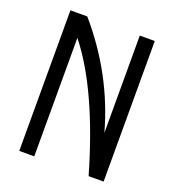

<svg xmlns="http://www.w3.org/2000/svg" viewBox="-133 -836 852 940"><g transform="rotate(20 293.0 -366.0)"><path d="M73.2 0V-732.4H161.1Q357.4 -504.9 434.6 -225.6V-732.4H512.7V0H434.6Q315.4 -411.6 151.4 -617.2V0Z"/></g></svg>

Font: Consola Mono
Style: Book
Weight: 400
Monospace: yes
Designer: Wojciech Kalinowski "wmk69" (wmk69@o2.pl)
Foundry: Wojciech Kalinowski "wmk69" (wmk69@o2.pl)
Version: Version 2.1.0